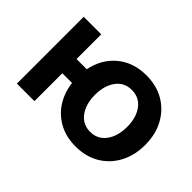

<svg xmlns="http://www.w3.org/2000/svg" viewBox="-96 -762 1022 1022"><g transform="rotate(45 415.0 -251.5)"><path d="M71 0V-503H203V-317H280Q298 -409 364 -464Q430 -519 528 -519Q605 -519 662.5 -485Q720 -451 752.5 -391Q785 -331 785 -252Q785 -173 752.5 -112.5Q720 -52 662.5 -18Q605 16 528 16Q458 16 404.5 -12.5Q351 -41 318 -91.5Q285 -142 276 -210H203V0ZM528 -94Q584 -94 616.5 -138Q649 -182 649 -252Q649 -322 616.5 -365.5Q584 -409 528 -409Q472 -409 439.5 -365.5Q407 -322 407 -252Q407 -182 439.5 -138Q472 -94 528 -94Z"/></g></svg>

Font: Wix Madefor Text
Style: Bold
Weight: 700
Designer: Dalton Maag Ltd
Foundry: Dalton Maag Ltd
Version: Version 3.100